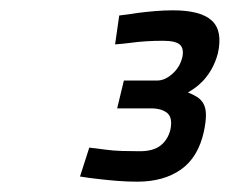

<svg xmlns="http://www.w3.org/2000/svg" viewBox="-20 -820 445 372"><path d="M211 -790Q229 -792 247 -795Q263 -797 280.5 -798.5Q298 -800 315 -800Q369 -800 390.5 -780Q412 -760 402 -716Q397 -698 389 -684.5Q381 -671 372 -662Q363 -653 355.5 -648Q348 -643 344 -641Q354 -637 362 -632Q370 -627 374.5 -618.5Q379 -610 379 -597Q379 -584 375 -565Q364 -515 330.5 -491.5Q297 -468 246 -468Q227 -468 208 -469.5Q189 -471 172 -473Q153 -475 135 -478L153 -534Q168 -532 185 -530Q199 -528 216.5 -527.5Q234 -527 251 -527Q277 -527 291 -538Q305 -549 310 -568Q315 -592 304 -601Q293 -610 273 -610H207L220 -664H285Q299 -664 313.5 -676.5Q328 -689 333 -708Q337 -725 329 -733Q321 -741 296 -741Q279 -741 263 -740Q247 -739 233 -737Q217 -735 203 -734L211 -790Z"/></svg>

Font: Panefresco 400wt
Style: Italic
Weight: 400
Foundry: Campivisivi & Chank Co
Version: Version 1.001